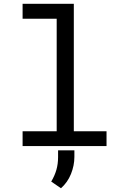

<svg xmlns="http://www.w3.org/2000/svg" viewBox="-20 -770 640 1012"><path d="M99.1 -750V-671.4H278.8V-78.1H99.1V0H541.5V-78.1H369.1V-750ZM372.1 56.6V22.5H286.1V58.1Q286.1 94.7 277.1 125.7Q268.1 156.7 250 187L301.3 222.2Q335.9 191.9 354 147.2Q372.1 102.5 372.1 56.6Z"/></svg>

Font: RobotoMono Nerd Font
Style: Regular
Weight: 400
Monospace: yes
Designer: Google
Version: Version 3.000;Nerd Fonts 3.2.1